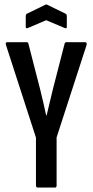

<svg xmlns="http://www.w3.org/2000/svg" viewBox="-20 -845 417 865"><path d="M151 0Q142 0 142 -10V-225L7 -642Q3 -655 13 -655H99Q107 -655 108 -648L161 -442Q168 -413 175 -383.5Q182 -354 188 -325H190Q197 -354 204 -383.5Q211 -413 218 -442L271 -648Q273 -655 279 -655H363Q373 -655 370 -642L235 -226V-10Q235 0 228 0ZM106 -719Q96 -715 96 -723V-772Q96 -780 101 -783L183 -823Q188 -827 194 -823L276 -783Q281 -780 281 -772V-723Q281 -715 271 -719L188 -754Z"/></svg>

Font: Sofia Sans Extra Condensed SemiBold
Style: Regular
Weight: 600
Designer: Botio Nikoltchev, Ani Petrova
Foundry: lettersoup
Version: Version 4.101